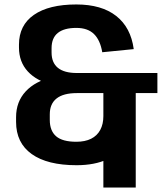

<svg xmlns="http://www.w3.org/2000/svg" viewBox="-20 -730 732 860"><path d="M323 10Q192 10 122 -40Q52 -90 52 -184V-205Q52 -274 95 -320.5Q138 -367 217 -385L218 -349Q144 -367 104.5 -410Q65 -453 65 -517V-530Q65 -617 132 -663.5Q199 -710 322 -710Q435 -710 500.5 -658.5Q566 -607 579 -510L438 -496Q429 -550 401 -577.5Q373 -605 322 -605Q267 -605 239 -582.5Q211 -560 211 -514V-495Q211 -449 239.5 -426Q268 -403 324 -403H685V-313H324Q264 -313 233.5 -289Q203 -265 203 -218V-193Q203 -144 231.5 -119.5Q260 -95 322 -95Q361 -95 388 -108.5Q415 -122 429 -148Q443 -174 443 -210H579Q579 -142 548.5 -92.5Q518 -43 461 -16.5Q404 10 323 10ZM588 -361V110H443V-361Z"/></svg>

Font: Pathway Extreme SemiCondensed
Style: Bold
Weight: 700
Width: 4
Version: Version 1.001;gftools[0.9.26]